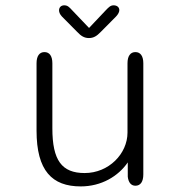

<svg xmlns="http://www.w3.org/2000/svg" viewBox="-20 -672 659 704"><path d="M349.5 -555 405.5 -611.5C413.5 -620 417.5 -628 417.5 -635C417.5 -645.5 409 -652.5 396.5 -652.5C385.5 -652.5 379 -646 368 -634.5L306.5 -569.5L244.5 -634.5C233.5 -646.5 227.5 -652.5 215.5 -652.5C204 -652.5 196.5 -645 196.5 -634C196.5 -627.5 199.5 -619.5 207 -611.5L263 -555C277.5 -539.5 289.5 -532.5 306 -532.5C323 -532.5 334.5 -539.5 349.5 -555ZM143 -481C124.5 -481 114 -466.5 114 -440V-193C114 -46 171 11.5 276 11.5C351.5 11.5 413.5 -25.5 448.5 -76.5V-24C451 -2.5 461 9 476.5 9C495 9 505.5 -5.5 505.5 -32.5V-440C505.5 -466.5 495 -481 476.5 -481C458 -481 447.5 -466.5 447.5 -440V-186C447.5 -108 378.5 -37.5 290.5 -37.5C206.5 -37.5 172 -84 172 -201.5V-440C172 -466.5 161.5 -481 143 -481Z"/></svg>

Font: RTM Light Light
Style: Regular
Weight: 300
Designer: after Tyler Finck
Foundry: An Endless Supply
Version: Version 1.000;Glyphs 3.2.1 (3258)